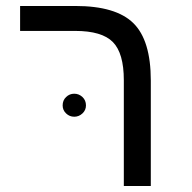

<svg xmlns="http://www.w3.org/2000/svg" viewBox="-20 -619 640 639"><path d="M481.9 0H392.1V-352.1Q392.1 -441.9 355.7 -479Q319.3 -516.1 230 -516.1H46.9V-599.1H231Q365.7 -599.1 423.8 -542Q481.9 -484.9 481.9 -351.1ZM188.5 -268.1Q188.5 -285.2 200 -296.1Q211.4 -307.1 227.1 -307.1Q242.7 -307.1 254.4 -296.1Q266.1 -285.2 266.1 -268.1Q266.1 -252.4 254.4 -241.5Q242.7 -230.5 227.1 -230.5Q211.4 -230.5 200 -241.5Q188.5 -252.4 188.5 -268.1Z"/></svg>

Font: Courier New
Style: Regular
Weight: 400
Designer: Steve Matteson
Foundry: Ascender Corporation
Version: Version 2.00.3